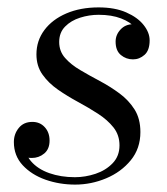

<svg xmlns="http://www.w3.org/2000/svg" viewBox="-20 -489 452 519"><path d="M183 10Q141 10 103.2 -3.2Q65.5 -16.5 41.5 -42.2Q17.5 -68 17.5 -105Q17.5 -127 30.8 -143.2Q44 -159.5 67.5 -159.5Q88 -159.5 101 -145.2Q114 -131 114 -109Q114 -86 99.5 -74Q85 -62 66 -62Q53 -62 42 -66.5Q31 -71 24.8 -80.5Q18.5 -90 18.5 -105H45.5Q45.5 -74.5 63.8 -53.2Q82 -32 113.2 -21Q144.5 -10 182.5 -10Q210.5 -10 238.2 -19.2Q266 -28.5 284.5 -47.8Q303 -67 303 -96Q303 -124 286.8 -144.5Q270.5 -165 245 -181.5Q219.5 -198 190.8 -213.5Q162 -229 136.5 -246.8Q111 -264.5 94.8 -287.5Q78.5 -310.5 78.5 -342Q78.5 -379 100 -407.8Q121.5 -436.5 159.5 -452.8Q197.5 -469 246.5 -469Q290.5 -469 321.2 -455.5Q352 -442 368.2 -421.5Q384.5 -401 384.5 -380Q384.5 -353 370.8 -340.8Q357 -328.5 339.5 -328.5Q321 -328.5 306.8 -340.2Q292.5 -352 292.5 -376.5Q292.5 -395 305.8 -409.2Q319 -423.5 339.5 -423.5Q355.5 -423.5 369.5 -411.2Q383.5 -399 383.5 -380H360Q360 -398 346.2 -413.8Q332.5 -429.5 307.2 -439.2Q282 -449 246.5 -449Q221 -449 196.5 -441.2Q172 -433.5 156 -417.2Q140 -401 140 -375.5Q140 -350.5 155.8 -332.5Q171.5 -314.5 196.5 -299.8Q221.5 -285 249.8 -270Q278 -255 303 -236.5Q328 -218 343.8 -193Q359.5 -168 359.5 -132Q359.5 -87.5 333.5 -55.8Q307.5 -24 267 -7Q226.5 10 183 10Z"/></svg>

Font: Bodoni Moda SC
Style: Italic
Weight: 400
Italic angle: -13°
Designer: Owen Earl
Foundry: indestructible type
Version: Version 2.005